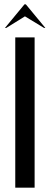

<svg xmlns="http://www.w3.org/2000/svg" viewBox="-20 -873 232 893"><path d="M3 -743H9L96 -797L185 -743H191L100 -853H94ZM51 -699V0H141V-699Z"/></svg>

Font: Moniqa SemBd Display
Style: Regular
Weight: 600
Designer: Rajesh Rajput
Foundry: Rajesh Rajput
Version: Version 1.000